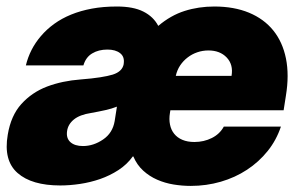

<svg xmlns="http://www.w3.org/2000/svg" viewBox="-20 -573 946 602"><path d="M4.3 -150.6Q14.2 -210.6 46.9 -246.8Q80.3 -283.7 127.8 -301.7Q175.4 -319.6 233 -323.9Q268.8 -326.7 293.7 -330.6Q318.5 -334.5 333.5 -339.1Q363.6 -348.7 367.9 -372.2V-373.6Q371.1 -394.9 356.7 -406.2Q342.3 -417.6 316.8 -417.6Q289.1 -417.6 269 -405.5Q248.9 -393.5 241.5 -367.9H61.1Q73.5 -419.4 108.3 -459.9Q126.4 -481.2 150 -498.2Q173.7 -515.3 203.1 -527.3Q232.6 -539.4 268.3 -546Q304 -552.6 346.6 -552.6Q398.1 -552.6 429.7 -536.6Q461.3 -520.6 476.2 -491.8Q515.3 -524.9 558.9 -538.7Q602.6 -552.6 652 -552.6Q713.8 -552.6 760.7 -533.2Q807.5 -513.8 836.8 -477.6Q866.1 -441.4 876.6 -389.6Q887.1 -337.7 876.4 -272.7L869.3 -227.3H514.2L512.8 -218.8Q509.6 -199.2 513 -182.5Q516.3 -165.8 526.1 -153.6Q535.9 -141.3 551.8 -134.6Q567.8 -127.8 589.5 -127.8Q619.3 -127.8 644.2 -140.3Q669 -152.7 681.8 -176.1H860.8Q846.6 -133.5 819.1 -99.3Q791.5 -65 754.4 -40.7Q717.3 -16.3 672.2 -3.2Q627.1 9.9 578.1 9.9Q551.5 9.9 524.3 5.5Q497.2 1.1 472.8 -9.6Q448.5 -20.2 429 -38Q409.4 -55.8 398.1 -82.4H396.3Q378.2 -57.2 351.4 -39.8Q324.6 -22.4 293.9 -11.7Q263.1 -1.1 230.8 3.7Q198.5 8.5 169 8.5Q79.5 8.5 35.2 -30.5Q-9.6 -69.6 4.3 -150.6ZM240.1 -115.1Q273.1 -115.1 303.3 -135.7Q333.1 -155.9 339.5 -193.2L346.6 -238.6Q330.6 -232.2 309.8 -227.6Q289.1 -223 265.6 -218.8Q230.1 -213.4 211.6 -198.3Q193.2 -183.2 190.3 -161.9Q187.1 -139.6 200.8 -127.3Q214.5 -115.1 240.1 -115.1ZM706 -335.2Q712 -370.4 690.7 -392.8Q669.7 -414.8 633.5 -414.8Q615.4 -414.8 598.7 -409.1Q582 -403.4 568.4 -392.9Q554.7 -382.5 544.9 -367.9Q535.2 -353.3 531.2 -335.2Z"/></svg>

Font: Inter P Black
Style: Italic
Weight: 900
Italic angle: -9.40001°
Designer: Rasmus Andersson
Foundry: rsms
Version: Version 3.018;git-588b23468